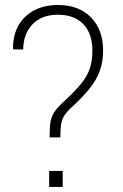

<svg xmlns="http://www.w3.org/2000/svg" viewBox="-20 -741 486 761"><path d="M176.8 -196.3Q176.8 -227.1 178.7 -246.6Q180.7 -266.1 187 -281.2Q193.4 -296.4 206.1 -311Q218.8 -325.7 240.2 -345.2Q278.8 -381.3 302 -409.9Q325.2 -438.5 335.7 -468.8Q346.2 -499 346.2 -540.5Q346.2 -607.4 310.5 -645Q274.9 -682.6 209.5 -682.6Q146 -682.6 109.4 -645.3Q72.8 -607.9 71.8 -544.9H33.2L31.7 -547.9Q31.2 -602.5 54 -641.4Q76.7 -680.2 116.9 -700.7Q157.2 -721.2 209.5 -721.2Q293 -721.2 340.8 -671.9Q388.7 -622.6 388.7 -540.5Q388.7 -495.6 375.2 -459.2Q361.8 -422.9 334.2 -388.9Q306.6 -355 264.6 -316.4Q244.6 -297.9 234.9 -282.7Q225.1 -267.6 222.2 -248Q219.2 -228.5 219.2 -196.3ZM174.8 0V-63.5H228.5V0Z"/></svg>

Font: Roboto Slab ExtraLight
Style: Regular
Weight: 250
Designer: Google
Version: Version 2.000; ttfautohint (v1.8.1.43-b0c9)